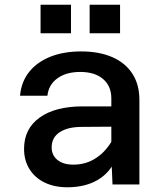

<svg xmlns="http://www.w3.org/2000/svg" viewBox="-20 -782 690 814"><path d="M457 0 452 -117V-365Q452 -417 417 -447Q382 -477 320 -477Q261 -477 223.5 -450Q186 -423 181 -376H65Q70 -435 103.5 -477Q137 -519 193.5 -541.5Q250 -564 324 -564Q400 -564 455.5 -540Q511 -516 541 -470Q571 -424 571 -358V0ZM265 12Q211 12 169.5 -8Q128 -28 105 -65Q82 -102 82 -151Q82 -236 148 -283.5Q214 -331 331 -331H466V-245L327 -244Q267 -244 233 -221.5Q199 -199 199 -157Q199 -124 223.5 -104Q248 -84 291 -84Q346 -84 389.5 -113.5Q433 -143 460 -195L473 -111Q447 -50 394 -19Q341 12 265 12ZM360 -641V-762H489V-641ZM152 -641V-762H281V-641Z"/></svg>

Font: Azeret Mono Medium
Style: Regular
Weight: 500
Designer: Martin Vácha
Foundry: Displaay
Version: Version 1.002